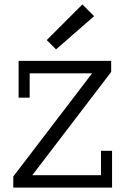

<svg xmlns="http://www.w3.org/2000/svg" viewBox="-20 -847 576 867"><path d="M436 -166V-56H126L482 -522V-572H64V-406H114V-516H396L40 -50V0H486V-166ZM233 -624 405 -774 352 -827 191 -666Z"/></svg>

Font: Glegoo
Style: Regular
Weight: 400
Version: Version 2.0.1; ttfautohint (v0.9) -r 48 -G 60